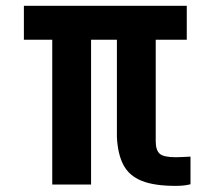

<svg xmlns="http://www.w3.org/2000/svg" viewBox="-20 -618 718 643"><path d="M568 4.5Q497 4.5 455 -12.2Q413 -29 393.8 -64.8Q374.5 -100.5 371.5 -158.5V-485H285V0H155V-485H60V-598.5H605.5V-485H501.5V-145Q501.5 -115.5 514.5 -103.5Q527.5 -91.5 568 -91.5Q581.5 -91.5 592.5 -92.2Q603.5 -93 618 -93.5V-1Q607 2 594.8 3.2Q582.5 4.5 568 4.5Z"/></svg>

Font: Big Shoulders
Style: Bold
Weight: 700
Designer: Patric King
Foundry: XO Type Co
Version: Version 2.002